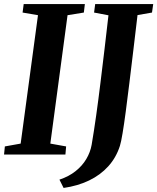

<svg xmlns="http://www.w3.org/2000/svg" viewBox="-28 -763 776 948"><path d="M-8 0 -4 -40 74 -54 159.5 -688 83.5 -701 89 -743H391L386 -701L305.5 -688L220.5 -54L298.5 -40L295 0ZM286 165 265.5 124Q312 108.5 345.2 82Q378.5 55.5 398.2 22Q418 -11.5 424.5 -48Q436 -115.5 447 -193.8Q458 -272 468.2 -355.8Q478.5 -439.5 488.5 -523.8Q498.5 -608 507.5 -687.5L436.5 -701L442 -743H728.5L722.5 -701L651 -688.5Q640.5 -599.5 630.2 -513.5Q620 -427.5 610.5 -350.8Q601 -274 592.8 -211.2Q584.5 -148.5 577.2 -105Q570 -61.5 564 -42.5Q545.5 15 506.8 58Q468 101 412 128Q356 155 286 165Z"/></svg>

Font: Merriweather 48pt
Style: Bold Italic
Weight: 700
Italic angle: -7.8°
Version: Version 2.101